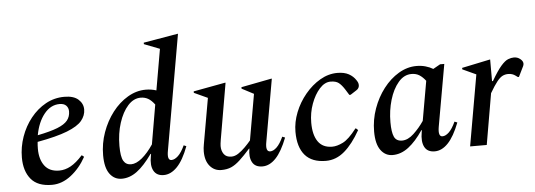

<svg xmlns="http://www.w3.org/2000/svg" viewBox="-49 -893 2912 1046"><g transform="rotate(-5 1406.5 -370.0)"><path d="M197 10Q119 10 82.5 -34Q46 -78 46 -152Q46 -210 65.5 -265.5Q85 -321 120.5 -365.5Q156 -410 203 -436Q250 -462 305 -462Q356 -462 381.5 -439Q407 -416 407 -384Q407 -351 384 -323Q361 -295 302.5 -272Q244 -249 139 -230Q137 -211 137 -192Q137 -134 163.5 -99Q190 -64 243 -64Q275 -64 306 -81Q337 -98 371 -136H373L384 -127Q351 -67 301.5 -28.5Q252 10 197 10ZM276 -425Q227 -425 191.5 -381Q156 -337 143 -266Q213 -280 252 -295.5Q291 -311 307.5 -331.5Q324 -352 324 -381Q324 -400 312 -412.5Q300 -425 276 -425Z M579 10Q538 10 513 -24Q488 -58 488 -126Q488 -191 509.5 -251Q531 -311 567.5 -358.5Q604 -406 651.5 -434Q699 -462 750 -462Q780 -462 808 -453L847 -677L762 -710V-718L949 -750H952L842 -121Q832 -68 857 -68Q874 -68 893 -85.5Q912 -103 930 -142L944 -136Q916 -61 881.5 -25.5Q847 10 808 10Q769 10 753 -19.5Q737 -49 747 -100L749 -111H746Q702 -49 662 -19.5Q622 10 579 10ZM581 -169Q581 -110 594.5 -87Q608 -64 636 -64Q664 -64 696 -90.5Q728 -117 758 -162L795 -377Q777 -401 759 -411Q741 -421 719 -421Q680 -421 649 -386.5Q618 -352 599.5 -294.5Q581 -237 581 -169Z M1123 10Q1085 10 1060.5 -19Q1036 -48 1036 -99Q1036 -108 1037 -118Q1038 -128 1040 -138L1084 -388L1010 -422V-430L1183 -462H1187L1134 -155Q1130 -131 1130 -120Q1130 -94 1143 -76Q1156 -58 1184 -58Q1203 -58 1222 -70.5Q1241 -83 1259.5 -101.5Q1278 -120 1292 -137L1336 -388L1271 -422V-430L1436 -462H1440L1380 -121Q1370 -68 1397 -68Q1414 -68 1432.5 -85.5Q1451 -103 1469 -142L1484 -136Q1455 -61 1421 -25.5Q1387 10 1348 10Q1308 10 1292.5 -18.5Q1277 -47 1285 -93H1283Q1250 -56 1225 -33Q1200 -10 1177 0Q1154 10 1123 10Z M1695 10Q1619 10 1581 -34Q1543 -78 1543 -162Q1543 -215 1564 -268Q1585 -321 1621.5 -365Q1658 -409 1703.5 -435.5Q1749 -462 1798 -462Q1836 -462 1860.5 -448.5Q1885 -435 1899 -413Q1905 -404 1907 -398Q1909 -392 1909 -385Q1909 -378 1905.5 -371Q1902 -364 1894 -359L1860 -337H1853L1833 -369Q1817 -394 1801.5 -406Q1786 -418 1757 -418Q1725 -418 1697 -387Q1669 -356 1651 -307Q1633 -258 1633 -204Q1633 -137 1658.5 -100.5Q1684 -64 1736 -64Q1762 -64 1794.5 -80Q1827 -96 1870 -152H1873L1884 -142Q1843 -69 1797 -29.5Q1751 10 1695 10Z M2060 10Q2020 10 1995 -24Q1970 -58 1970 -126Q1970 -191 1991.5 -251Q2013 -311 2049.5 -358.5Q2086 -406 2133 -434Q2180 -462 2231 -462Q2257 -462 2280 -455.5Q2303 -449 2321 -438L2360 -460H2383L2323 -121Q2314 -68 2339 -68Q2356 -68 2374.5 -85.5Q2393 -103 2411 -142L2426 -136Q2397 -61 2363 -25.5Q2329 10 2290 10Q2250 10 2234.5 -19.5Q2219 -49 2228 -100L2230 -111H2227Q2188 -53 2147 -21.5Q2106 10 2060 10ZM2063 -169Q2063 -115 2074.5 -89.5Q2086 -64 2118 -64Q2150 -64 2182 -94Q2214 -124 2239 -161L2277 -377Q2261 -398 2243 -409.5Q2225 -421 2200 -421Q2159 -421 2128 -384.5Q2097 -348 2080 -290.5Q2063 -233 2063 -169Z M2484 0 2552 -388 2478 -422V-430L2631 -462H2634V-344H2639Q2671 -399 2693 -424Q2715 -449 2732 -455.5Q2749 -462 2764 -462Q2783 -462 2798 -450Q2813 -438 2813 -424Q2813 -418 2810 -411L2782 -354H2776L2765 -362Q2748 -375 2725 -375Q2708 -375 2694 -368Q2680 -361 2663.5 -340.5Q2647 -320 2623 -279L2575 0Z"/></g></svg>

Font: Spectral Medium
Style: Italic
Weight: 500
Italic angle: -10°
Designer: Jean-Baptiste Levee
Foundry: Production Type
Version: Version 2.001